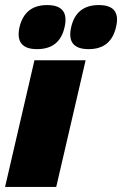

<svg xmlns="http://www.w3.org/2000/svg" viewBox="-30 -738 482 758"><path d="M116 -544Q28 -544 47 -631Q68 -718 156 -718Q245 -718 225 -631Q206 -544 116 -544ZM320 -544Q231 -544 251 -631Q271 -718 360 -718Q449 -718 428 -631Q408 -544 320 -544ZM308 -500 192 0H-10L106 -500Z"/></svg>

Font: Elaine Sans ExtraBold
Style: Italic
Weight: 800
Italic angle: -13°
Designer: Wei Huang
Foundry: Wei Huang
Version: Version 2.001;December 24, 2019;FontCreator 12.0.0.2547 64-b